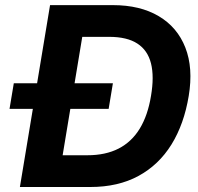

<svg xmlns="http://www.w3.org/2000/svg" viewBox="-20 -748 791 768"><path d="M341.3 0H127.9L148.9 -127H329.6Q402.3 -127 454.6 -153.8Q506.8 -180.7 539.1 -233.6Q571.3 -286.6 584 -364.3Q597.2 -441.9 584 -494.4Q570.8 -546.9 529.5 -573.7Q488.3 -600.6 416.5 -600.6H224.1L245.1 -727.5H431.2Q540.5 -727.5 615 -683.3Q689.5 -639.2 721.4 -557.6Q753.4 -476.1 734.9 -364.3Q716.3 -251.5 665.8 -169.9Q615.2 -88.4 533.9 -44.2Q452.6 0 341.3 0ZM330.1 -727.5 209.5 0H59.6L180.2 -727.5ZM18.1 -312.5 35.2 -415H431.6L414.6 -312.5Z"/></svg>

Font: Inter 28pt
Style: Bold Italic
Weight: 700
Italic angle: -9.3988°
Designer: Rasmus Andersson
Foundry: rsms
Version: Version 4.001;git-66647c0bb